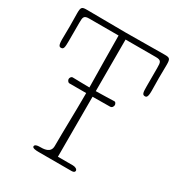

<svg xmlns="http://www.w3.org/2000/svg" viewBox="-192 -946 993 1070"><g transform="rotate(30 304.5 -410.5)"><path d="M278 -785C278 -685 281 -560 282 -453C244 -453 189 -455 174 -455C163 -455 158 -443 158 -436C158 -429 165 -417 174 -417H282V-401C282 -285 278 -183 278 -74C278 -28 232 -28 205 -28C193 -28 176 -25 176 -13C176 -2 199 0 217 0H429C442 0 449 -5 449 -13C449 -24 434 -31 419 -31H323V-417C368 -417 412 -418 435 -418C450 -418 454 -433 454 -439C454 -446 448 -456 443 -456C414 -456 371 -453 323 -453V-785H518C553 -785 555 -774 555 -736V-620C555 -578 557 -565 574 -565C584 -565 592 -569 592 -609C592 -630 591 -671 591 -693C591 -714 592 -756 592 -778C592 -817 586 -821 554 -821C464 -821 394 -819 304 -819C214 -819 144 -821 54 -821C22 -821 16 -817 16 -778C16 -756 17 -714 17 -693C17 -671 16 -630 16 -609C16 -569 24 -565 34 -565C51 -565 53 -578 53 -620V-736C53 -774 55 -785 90 -785Z"/></g></svg>

Font: Life Savers
Style: Regular
Weight: 400
Designer: Pablo Impallari, Rodrigo Fuenzalida, Brenda Gallo
Foundry: Pablo Impallari, Rodrigo Fuenzalida, Brenda Gallo
Version: Version 3.000